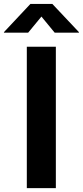

<svg xmlns="http://www.w3.org/2000/svg" viewBox="-75 -968 426 988"><path d="M212.4 -727.5V0H63V-727.5ZM69.8 -799.8H-54.7V-802.7L81.5 -947.8H194.3L331.1 -802.7V-799.8H206.5L138.2 -882.8Z"/></svg>

Font: Inter 18pt
Style: Bold
Weight: 700
Designer: Rasmus Andersson
Foundry: rsms
Version: Version 4.001;git-66647c0bb